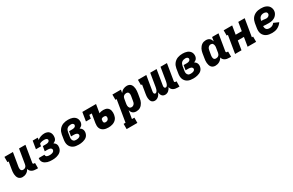

<svg xmlns="http://www.w3.org/2000/svg" viewBox="204 -2062 5817 3811"><g transform="rotate(-30 3112.5 -156.5)"><path d="M180 8Q153 8 129 -2Q105 -12 90 -32Q75 -52 67.5 -76.5Q60 -101 58 -127.5Q56 -154 58.5 -181Q61 -208 66 -235L93 -400H65V-520H260L209 -216Q207 -204 206.5 -192.5Q206 -181 206.5 -169.5Q207 -158 210 -147Q213 -136 220.5 -128Q228 -120 238 -116Q248 -112 260 -112Q275 -112 290.5 -117Q306 -122 318 -133Q330 -144 336 -158.5Q342 -173 345 -188L400 -520H547L485 -144Q483 -137 484 -131Q485 -125 489 -120.5Q493 -116 499 -114Q505 -112 511 -112H531V8H491Q465 8 440 3.5Q415 -1 393.5 -12.5Q372 -24 357 -43.5Q342 -63 337 -87Q325 -66 308.5 -47.5Q292 -29 270.5 -16.5Q249 -4 226 2Q203 8 180 8Z M859 8Q831 8 804 5.5Q777 3 752.5 -4.5Q728 -12 705 -25Q682 -38 666 -57.5Q650 -77 644 -103Q638 -129 643 -156V-160H775V-159Q773 -144 780.5 -131Q788 -118 801 -111.5Q814 -105 828.5 -103Q843 -101 859 -101Q869 -101 880.5 -101.5Q892 -102 902.5 -104.5Q913 -107 924 -110.5Q935 -114 944.5 -120Q954 -126 960.5 -136Q967 -146 969 -156Q971 -172 963 -185.5Q955 -199 941.5 -205.5Q928 -212 911.5 -214Q895 -216 879 -216H814L833 -325H898Q907 -325 915.5 -325.5Q924 -326 933 -327.5Q942 -329 951 -332Q960 -335 968 -340Q976 -345 981.5 -353Q987 -361 989 -369Q991 -383 984.5 -393.5Q978 -404 967 -410Q956 -416 943 -417.5Q930 -419 916 -419Q909 -419 902 -418.5Q895 -418 887.5 -417.5Q880 -417 872.5 -416Q865 -415 858 -413Q851 -411 843.5 -409Q836 -407 829 -404Q822 -401 815 -396Q808 -391 807 -384L800 -339H683L713 -520H830L822 -471Q839 -486 859 -496.5Q879 -507 899.5 -514Q920 -521 941 -524.5Q962 -528 983 -528Q1017 -528 1047.5 -516.5Q1078 -505 1096.5 -479.5Q1115 -454 1120.5 -421.5Q1126 -389 1120 -355Q1118 -340 1112 -325.5Q1106 -311 1095 -299.5Q1084 -288 1070 -280Q1056 -272 1042 -267Q1058 -257 1071 -244Q1084 -231 1092 -214Q1100 -197 1101.5 -177Q1103 -157 1099 -137Q1095 -113 1083 -89.5Q1071 -66 1051 -48.5Q1031 -31 1006.5 -20Q982 -9 957.5 -2.5Q933 4 908 6Q883 8 859 8Z M1469 8Q1435 8 1403 3Q1371 -2 1343.5 -16Q1316 -30 1295 -53.5Q1274 -77 1263.5 -106.5Q1253 -136 1252.5 -169Q1252 -202 1258 -235L1274 -335Q1279 -363 1289.5 -390Q1300 -417 1318 -440.5Q1336 -464 1360.5 -482Q1385 -500 1412.5 -510Q1440 -520 1468 -524Q1496 -528 1524 -528Q1551 -528 1577 -524.5Q1603 -521 1627 -512Q1651 -503 1670.5 -488Q1690 -473 1703 -451.5Q1716 -430 1720 -404Q1724 -378 1720 -351Q1717 -336 1711 -321.5Q1705 -307 1694 -295Q1683 -283 1668.5 -275Q1654 -267 1639 -262Q1655 -252 1668.5 -238.5Q1682 -225 1690 -208Q1698 -191 1700 -170.5Q1702 -150 1698 -130Q1694 -107 1682.5 -84.5Q1671 -62 1652 -45.5Q1633 -29 1609.5 -19Q1586 -9 1562.5 -3Q1539 3 1515.5 5.5Q1492 8 1469 8ZM1470 -101Q1480 -101 1489.5 -102Q1499 -103 1508.5 -104.5Q1518 -106 1527.5 -109.5Q1537 -113 1545.5 -118Q1554 -123 1560.5 -131.5Q1567 -140 1569 -150Q1571 -166 1562.5 -179.5Q1554 -193 1540.5 -199.5Q1527 -206 1511 -208.5Q1495 -211 1479 -211H1414L1432 -320H1497Q1506 -320 1515 -320.5Q1524 -321 1533.5 -323Q1543 -325 1552 -328Q1561 -331 1568.5 -336.5Q1576 -342 1581.5 -350Q1587 -358 1588 -367Q1591 -380 1585.5 -391Q1580 -402 1570.5 -408.5Q1561 -415 1549 -417Q1537 -419 1524 -419Q1504 -419 1482.5 -413Q1461 -407 1444 -392.5Q1427 -378 1418 -358Q1409 -338 1405 -317L1389 -217Q1386 -203 1385 -188Q1384 -173 1387.5 -159.5Q1391 -146 1398 -134Q1405 -122 1416 -114Q1427 -106 1441 -103.5Q1455 -101 1470 -101Z M2148 8Q2120 8 2092.5 3.5Q2065 -1 2041 -12.5Q2017 -24 1998.5 -43Q1980 -62 1970.5 -87Q1961 -112 1960.5 -140Q1960 -168 1964 -197L1998 -400H1942L1929 -320H1818L1851 -520H2165L2133 -326Q2156 -337 2180.5 -341.5Q2205 -346 2229 -346Q2253 -346 2276 -341Q2299 -336 2318 -323.5Q2337 -311 2349.5 -292Q2362 -273 2367.5 -250.5Q2373 -228 2373 -203.5Q2373 -179 2369 -155Q2365 -131 2356 -107Q2347 -83 2330.5 -63Q2314 -43 2292 -29Q2270 -15 2245.5 -6.5Q2221 2 2196.5 5Q2172 8 2148 8ZM2150 -112Q2162 -112 2175 -115Q2188 -118 2199 -126Q2210 -134 2216.5 -146Q2223 -158 2225 -171Q2227 -183 2225 -194Q2223 -205 2215 -213Q2207 -221 2196 -223.5Q2185 -226 2173 -226Q2164 -226 2155 -225Q2146 -224 2137.5 -221Q2129 -218 2121 -212Q2113 -206 2111 -197L2108 -177Q2106 -165 2106 -153Q2106 -141 2111.5 -131Q2117 -121 2127.5 -116.5Q2138 -112 2150 -112Z M2442 215V95H2486L2568 -400H2540V-520H2735L2723 -450Q2736 -468 2753 -483.5Q2770 -499 2790 -509Q2810 -519 2831 -523.5Q2852 -528 2873 -528Q2900 -528 2924.5 -518.5Q2949 -509 2964.5 -489Q2980 -469 2987.5 -444Q2995 -419 2997.5 -393Q3000 -367 2997.5 -339.5Q2995 -312 2991 -285L2974 -185Q2971 -162 2964.5 -138.5Q2958 -115 2946 -93Q2934 -71 2918 -51.5Q2902 -32 2881 -18Q2860 -4 2836 2Q2812 8 2789 8Q2766 8 2744 2Q2722 -4 2706 -17.5Q2690 -31 2679.5 -50.5Q2669 -70 2664 -91L2633 95H2689L2688 215ZM2747 -112Q2763 -112 2779.5 -120Q2796 -128 2807 -142Q2818 -156 2823 -172Q2828 -188 2830 -204L2847 -304Q2849 -316 2850 -328Q2851 -340 2850 -351.5Q2849 -363 2845 -374Q2841 -385 2834 -393Q2827 -401 2816 -404.5Q2805 -408 2793 -408Q2778 -408 2762.5 -403.5Q2747 -399 2733.5 -388Q2720 -377 2713 -362Q2706 -347 2704 -332L2687 -232Q2685 -218 2683.5 -204.5Q2682 -191 2683.5 -178Q2685 -165 2689 -153Q2693 -141 2701 -131Q2709 -121 2721 -116.5Q2733 -112 2747 -112Z M3212 8Q3189 8 3169 -1Q3149 -10 3137 -27Q3125 -44 3119 -65Q3113 -86 3111 -108.5Q3109 -131 3111 -154Q3113 -177 3117 -200L3150 -400H3125V-520H3317L3260 -175Q3258 -164 3258 -153.5Q3258 -143 3261.5 -133.5Q3265 -124 3273.5 -118Q3282 -112 3292 -112Q3303 -112 3313 -119.5Q3323 -127 3329.5 -137Q3336 -147 3340.5 -158Q3345 -169 3348 -180Q3351 -191 3353.5 -202Q3356 -213 3358 -224L3407 -520H3553L3496 -175Q3494 -164 3494 -153.5Q3494 -143 3497.5 -133.5Q3501 -124 3509.5 -118Q3518 -112 3529 -112Q3540 -112 3550 -119.5Q3560 -127 3566 -137Q3572 -147 3576.5 -158Q3581 -169 3584 -180Q3587 -191 3589.5 -202Q3592 -213 3594 -224L3643 -520H3790L3728 -144Q3726 -137 3727 -131Q3728 -125 3732 -120.5Q3736 -116 3741.5 -114Q3747 -112 3754 -112H3774L3773 8H3734Q3707 8 3681.5 3.5Q3656 -1 3634 -13Q3612 -25 3597.5 -46Q3583 -67 3579 -92Q3570 -72 3557.5 -54Q3545 -36 3528 -21.5Q3511 -7 3490 0.5Q3469 8 3448 8Q3426 8 3406.5 -0.5Q3387 -9 3374.5 -25.5Q3362 -42 3355.5 -62.5Q3349 -83 3348 -105Q3338 -83 3326 -63Q3314 -43 3296.5 -26.5Q3279 -10 3256.5 -1Q3234 8 3212 8Z M4094 8Q4060 8 4028 3Q3996 -2 3968.5 -16Q3941 -30 3920 -53.5Q3899 -77 3888.5 -106.5Q3878 -136 3877.5 -169Q3877 -202 3883 -235L3899 -335Q3904 -363 3914.5 -390Q3925 -417 3943 -440.5Q3961 -464 3985.5 -482Q4010 -500 4037.5 -510Q4065 -520 4093 -524Q4121 -528 4149 -528Q4176 -528 4202 -524.5Q4228 -521 4252 -512Q4276 -503 4295.5 -488Q4315 -473 4328 -451.5Q4341 -430 4345 -404Q4349 -378 4345 -351Q4342 -336 4336 -321.5Q4330 -307 4319 -295Q4308 -283 4293.5 -275Q4279 -267 4264 -262Q4280 -252 4293.5 -238.5Q4307 -225 4315 -208Q4323 -191 4325 -170.5Q4327 -150 4323 -130Q4319 -107 4307.5 -84.5Q4296 -62 4277 -45.5Q4258 -29 4234.5 -19Q4211 -9 4187.5 -3Q4164 3 4140.5 5.5Q4117 8 4094 8ZM4095 -101Q4105 -101 4114.5 -102Q4124 -103 4133.5 -104.5Q4143 -106 4152.5 -109.5Q4162 -113 4170.5 -118Q4179 -123 4185.5 -131.5Q4192 -140 4194 -150Q4196 -166 4187.5 -179.5Q4179 -193 4165.5 -199.5Q4152 -206 4136 -208.5Q4120 -211 4104 -211H4039L4057 -320H4122Q4131 -320 4140 -320.5Q4149 -321 4158.5 -323Q4168 -325 4177 -328Q4186 -331 4193.5 -336.5Q4201 -342 4206.5 -350Q4212 -358 4213 -367Q4216 -380 4210.5 -391Q4205 -402 4195.5 -408.5Q4186 -415 4174 -417Q4162 -419 4149 -419Q4129 -419 4107.5 -413Q4086 -407 4069 -392.5Q4052 -378 4043 -358Q4034 -338 4030 -317L4014 -217Q4011 -203 4010 -188Q4009 -173 4012.5 -159.5Q4016 -146 4023 -134Q4030 -122 4041 -114Q4052 -106 4066 -103.5Q4080 -101 4095 -101Z M4600 8Q4573 8 4549 -1.5Q4525 -11 4509 -31Q4493 -51 4485.5 -76Q4478 -101 4475.5 -127Q4473 -153 4475.5 -180.5Q4478 -208 4483 -235L4499 -335Q4503 -358 4509.5 -381.5Q4516 -405 4527.5 -427Q4539 -449 4555.5 -468.5Q4572 -488 4592.5 -502Q4613 -516 4637 -522Q4661 -528 4684 -528Q4707 -528 4729 -522Q4751 -516 4767.5 -502.5Q4784 -489 4794 -469.5Q4804 -450 4810 -429L4825 -520H4972L4910 -144Q4908 -137 4909 -131Q4910 -125 4914 -120.5Q4918 -116 4924 -114Q4930 -112 4936 -112H4956V8H4916Q4890 8 4865 3.5Q4840 -1 4818.5 -12.5Q4797 -24 4782 -43.5Q4767 -63 4761 -88Q4750 -66 4732.5 -47.5Q4715 -29 4693 -16.5Q4671 -4 4647 2Q4623 8 4600 8ZM4680 -112Q4695 -112 4711 -116.5Q4727 -121 4740 -132Q4753 -143 4760 -158Q4767 -173 4770 -188L4786 -288Q4789 -302 4790 -315.5Q4791 -329 4789.5 -342Q4788 -355 4784 -367Q4780 -379 4772.5 -389Q4765 -399 4752.5 -403.5Q4740 -408 4726 -408Q4710 -408 4694 -400Q4678 -392 4667 -378Q4656 -364 4651 -348Q4646 -332 4643 -316L4626 -216Q4624 -204 4623.5 -192Q4623 -180 4624 -168.5Q4625 -157 4628.5 -146Q4632 -135 4639 -127Q4646 -119 4657 -115.5Q4668 -112 4680 -112Z M5052 0 5118 -400H5090V-520H5285L5253 -325H5393L5425 -520H5572L5506 -120H5534V0H5339L5373 -206H5233L5199 0Z M5901 8Q5867 8 5834.5 2.5Q5802 -3 5774 -16.5Q5746 -30 5724 -53Q5702 -76 5690.5 -105.5Q5679 -135 5678 -168.5Q5677 -202 5683 -235L5699 -335Q5704 -362 5714 -389Q5724 -416 5741 -439.5Q5758 -463 5782.5 -481Q5807 -499 5834 -509.5Q5861 -520 5888.5 -524Q5916 -528 5943 -528Q5972 -528 5999.5 -524.5Q6027 -521 6052 -511Q6077 -501 6098 -485Q6119 -469 6132 -446Q6145 -423 6150.5 -396Q6156 -369 6151 -341Q6148 -319 6137 -297.5Q6126 -276 6109.5 -258Q6093 -240 6072.5 -227.5Q6052 -215 6030 -207.5Q6008 -200 5985.5 -197.5Q5963 -195 5940 -195Q5908 -195 5875 -196.5Q5842 -198 5811 -201Q5809 -181 5813.5 -161.5Q5818 -142 5830 -127.5Q5842 -113 5861 -107Q5880 -101 5901 -101Q5917 -101 5933 -103.5Q5949 -106 5964.5 -113.5Q5980 -121 5992.5 -132Q6005 -143 6015 -157L6126 -108Q6108 -80 6082 -57Q6056 -34 6026 -19Q5996 -4 5964 2Q5932 8 5901 8ZM5941 -300Q5954 -300 5966.5 -303Q5979 -306 5990.5 -313.5Q6002 -321 6010 -332.5Q6018 -344 6020 -357Q6022 -371 6016.5 -384.5Q6011 -398 5999.5 -405.5Q5988 -413 5973.5 -416Q5959 -419 5944 -419Q5924 -419 5903.5 -412.5Q5883 -406 5867 -391.5Q5851 -377 5842.5 -357Q5834 -337 5830 -317L5829 -310Q5843 -308 5857.5 -308Q5872 -308 5885.5 -306.5Q5899 -305 5913 -302.5Q5927 -300 5941 -300Z"/></g></svg>

Font: Iosevka Etoile Heavy
Style: Italic
Weight: 900
Italic angle: -9°
Designer: Belleve Invis
Foundry: Belleve Invis
Version: Version 22.1.2; ttfautohint (v1.8.4)